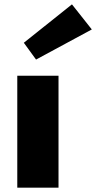

<svg xmlns="http://www.w3.org/2000/svg" viewBox="-20 -860 500 880"><path d="M89.2 -664 145.2 -587 400.8 -725 309.8 -840ZM59.2 -513H248.2V0H59.2Z"/></svg>

Font: Hussar
Style: BdSuprExt
Weight: 700
Foundry: Cannot Into Space Fonts
Version: Version 2.00